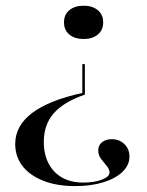

<svg xmlns="http://www.w3.org/2000/svg" viewBox="-20 -447 505 660"><path d="M237.9 192.7Q175.8 192.7 129.4 174.6Q83.1 156.5 57.7 124.2Q32.3 91.9 32.3 47.6Q32.3 -14.5 90.3 -58.5Q148.4 -102.4 262.9 -127.4V-226.6H271.8V-121.8Q199.2 -96.8 164.9 -57.7Q130.6 -18.5 130.6 40.3Q130.6 83.9 147.2 115.3Q163.7 146.8 194 163.7Q224.2 180.6 266.9 180.6Q304 180.6 330.2 170.6Q356.5 160.5 356.5 146Q356.5 134.7 346.8 123.4Q337.1 112.1 327.4 99.2Q317.7 86.3 317.7 70.2Q317.7 52.4 330.6 41.9Q343.5 31.5 364.5 31.5Q390.3 31.5 407.7 48.4Q425 65.3 425 91.1Q425 121 400.8 144Q376.6 166.9 334.7 179.8Q292.7 192.7 237.9 192.7ZM267.7 -312.9Q237.1 -312.9 218.5 -328.2Q200 -343.5 200 -370.2Q200 -396.8 218.5 -412.1Q237.1 -427.4 267.7 -427.4Q297.6 -427.4 316.1 -412.1Q334.7 -396.8 334.7 -370.2Q334.7 -343.5 316.1 -328.2Q297.6 -312.9 267.7 -312.9Z"/></svg>

Font: Playfair 144pt SemiExpanded SemiBold
Style: Regular
Weight: 600
Width: 6
Designer: Claus Eggers Sørensen
Foundry: Claus Eggers Sørensen
Version: Version 2.203